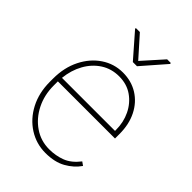

<svg xmlns="http://www.w3.org/2000/svg" viewBox="-219 -834 941 941"><g transform="rotate(45 252.0 -363.5)"><path d="M273.9 9.8Q210 9.8 157.2 -23.9Q104.5 -57.6 73.5 -116.9Q42.5 -176.3 42.5 -252.9V-274.4Q42.5 -351.6 72.5 -411.1Q102.5 -470.7 152.8 -504.4Q203.1 -538.1 264.2 -538.1Q322.8 -538.1 368.2 -509.8Q413.6 -481.4 439.2 -430.7Q464.8 -379.9 464.8 -312.5V-281.7H68.8Q68.8 -278.3 68.8 -274.4V-252.9Q68.8 -187 95.9 -133.3Q123 -79.6 169.4 -47.9Q215.8 -16.1 273.9 -16.1Q319.3 -16.1 358.6 -31.2Q397.9 -46.4 430.7 -88.9L449.2 -75.7Q422.9 -38.1 380.1 -14.2Q337.4 9.8 273.9 9.8ZM264.2 -511.7Q210.9 -511.7 169.4 -484.9Q127.9 -458 102.3 -411.9Q76.7 -365.7 70.8 -308.1H438.5V-314.5Q438.5 -367.7 417 -412.4Q395.5 -457 356.4 -484.4Q317.4 -511.7 264.2 -511.7ZM182.1 -736.8 276.4 -630.9 371.1 -736.8H397V-730.5L290.5 -608.4H261.7L154.3 -731.4V-736.8Z"/></g></svg>

Font: Vazirmatn FD Thin
Style: Regular
Weight: 100
Designer: Saber Rastikerdar
Foundry: Saber Rastikerdar
Version: Version 33.003